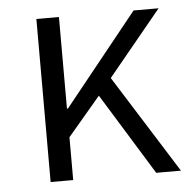

<svg xmlns="http://www.w3.org/2000/svg" viewBox="-42 -525 566 567"><g transform="rotate(-5 241.0 -241.5)"><path d="M85.9 0V-483.4H152.8V-211.9H155.8L374 -483.4H448.2L289.6 -290.5L472.2 0H398.9L250 -241.7L152.8 -127V0Z"/></g></svg>

Font: Varta Light Light
Style: Regular
Weight: 300
Version: Version 1.004